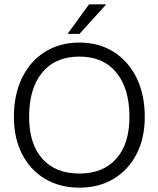

<svg xmlns="http://www.w3.org/2000/svg" viewBox="-20 -856 729 884"><path d="M469 -836 346 -700H291L390 -836ZM44 -317.5Q44 -420.5 81.5 -497.5Q119 -574.5 187 -617.2Q255 -660 345.5 -660Q435.5 -660 503.2 -617.2Q571 -574.5 608.8 -497.5Q646.5 -420.5 646.5 -317.5Q646.5 -220 608.8 -146.8Q571 -73.5 503.2 -32.8Q435.5 8 345.5 8Q255 8 187 -32.8Q119 -73.5 81.5 -146.8Q44 -220 44 -317.5ZM576 -317.5Q576 -449 515.5 -522.2Q455 -595.5 345.5 -595.5Q235 -595.5 174.5 -522.2Q114 -449 114 -317.5Q114 -194 174.5 -125.5Q235 -57 345.5 -57Q455 -57 515.5 -125.5Q576 -194 576 -317.5Z"/></svg>

Font: Overused Grotesk Book
Style: Regular
Weight: 375
Version: Version 0.004